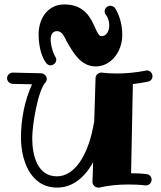

<svg xmlns="http://www.w3.org/2000/svg" viewBox="-20 -829 729 870"><path d="M671 -484C671 -497 660 -510 645 -510C644 -510 642 -509 641 -509C594 -500 551 -496 511 -496C487 -496 464 -497 442 -500C441 -500 440 -500 439 -500C427 -500 413 -490 413 -476L407 -280C382 -125 318 -30 238 -30C150 -30 126 -123 126 -204C126 -259 151 -421 188 -458C190 -462 192 -466 192 -471C192 -485 181 -495 167 -497C38 -500 38 -500 38 -500C23 -500 12 -488 12 -475C12 -461 23 -450 37 -449L125 -447C92 -374 75 -290 75 -205C75 -111 113 21 239 21C305 21 361 -20 402 -94L399 -5C399 -5 399 -5 399 -4C399 9 411 21 425 21C427 21 428 21 430 21C473 11 517 7 562 7C587 7 613 8 639 11C640 11 641 11 642 11C654 11 667 1 667 -15C667 -27 658 -39 644 -40C621 -43 597 -44 574 -44L582 -448C604 -451 627 -454 650 -459C663 -461 671 -472 671 -484ZM534 -670C534 -710 525 -755 501 -793C495 -799 488 -803 480 -803C467 -803 454 -792 454 -777C454 -772 456 -766 460 -762C470 -748 475 -731 475 -714C475 -693 466 -665 439 -665C430 -665 423 -677 411 -703C392 -746 364 -809 271 -809C203 -809 155 -753 155 -673C155 -639 161 -582 188 -545C194 -537 201 -533 209 -533C222 -533 235 -544 235 -559C235 -564 233 -568 230 -573C217 -593 187 -688 239 -688C262 -688 273 -659 283 -640C312 -590 346 -528 414 -528C483 -528 534 -595 534 -670Z"/></svg>

Font: Ribeye
Style: Regular
Weight: 400
Designer: Astigmatic (AOETI)
Foundry: Astigmatic (AOETI)
Version: Version 1.000